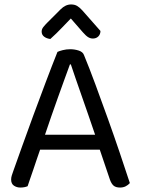

<svg xmlns="http://www.w3.org/2000/svg" viewBox="-20 -834 632 862"><path d="M298 -751Q281 -734 258 -709.5Q235 -685 206 -659Q189 -661 178 -669.5Q167 -678 167 -692Q167 -703 174.5 -712.5Q182 -722 193 -733L252 -792Q274 -814 299 -814Q315 -814 326 -807.5Q337 -801 349 -788L431 -695Q431 -680 421.5 -670.5Q412 -661 397 -661Q386 -661 376 -667Q366 -673 352 -689ZM428 -162H160Q153 -142 145 -118.5Q137 -95 129.5 -72.5Q122 -50 115 -30.5Q108 -11 104 2Q90 8 71 8Q55 8 42.5 -0.5Q30 -9 30 -28Q30 -37 33 -46.5Q36 -56 40 -67Q55 -109 78.5 -175Q102 -241 129.5 -315.5Q157 -390 185.5 -465.5Q214 -541 238 -601Q246 -605 262 -609Q278 -613 295 -613Q315 -613 333.5 -607Q352 -601 357 -587Q381 -529 408.5 -454.5Q436 -380 464 -302Q492 -224 517.5 -148.5Q543 -73 563 -12Q555 -3 544 2.5Q533 8 519 8Q500 8 490 -0.5Q480 -9 473 -29ZM294 -545Q283 -515 269 -476.5Q255 -438 240 -396Q225 -354 210 -311Q195 -268 182 -229H407Q392 -274 376 -319.5Q360 -365 345.5 -407Q331 -449 318.5 -484.5Q306 -520 298 -545Z"/></svg>

Font: Baloo 2
Style: Regular
Weight: 400
Designer: Sarang Kulkarni and Ek Type
Foundry: Ek Type
Version: Version 1.640;hotconv 1.0.111;makeotfexe 2.5.65597; ttfautoh